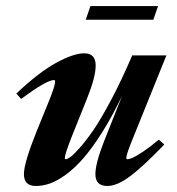

<svg xmlns="http://www.w3.org/2000/svg" viewBox="-20 -600 582 631"><path d="M261.7 -535.2 277.3 -580.1H499.5L483.9 -535.2ZM97.7 11.2Q58.6 11.2 58.6 -27.8Q58.6 -64 99.6 -166.5L143.1 -273.4Q161.1 -318.4 161.1 -333Q161.1 -336.9 157.2 -336.9Q133.3 -336.9 49.3 -274.9L33.7 -292.5Q105.5 -360.8 163.3 -392.8Q221.2 -424.8 256.8 -424.8Q294.4 -424.8 294.4 -384.8Q294.4 -346.7 266.1 -276.4L214.8 -148.4Q192.9 -92.3 192.9 -80.6Q192.9 -76.7 196.8 -76.7Q200.7 -76.7 210.9 -83.7Q221.2 -90.8 241.7 -113.8Q262.2 -136.7 286.4 -171.6Q310.5 -206.5 345 -271.2Q379.4 -335.9 414.6 -418H526.9L418 -148.4Q395 -92.8 395 -81.1Q395 -76.7 398.9 -76.7Q404.8 -76.7 416 -81.5Q427.2 -86.4 450.4 -101.8Q473.6 -117.2 502 -141.1L520 -125Q451.2 -53.7 408.2 -21.2Q365.2 11.2 332.5 11.2Q293.5 11.2 293.5 -27.8Q293.5 -62.5 321.8 -135.3L381.3 -285.2Q348.6 -217.3 315.7 -165Q282.7 -112.8 253.9 -79.8Q225.1 -46.9 196.5 -26.1Q168 -5.4 144.5 2.9Q121.1 11.2 97.7 11.2Z"/></svg>

Font: Elstob 18pt ExtraBold
Style: Italic
Weight: 800
Italic angle: -20°
Designer: Peter S. Baker
Version: Version 1.015